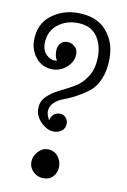

<svg xmlns="http://www.w3.org/2000/svg" viewBox="-85 -789 564 852"><g transform="rotate(10 197.0 -362.5)"><path d="M153 -245Q155 -261 166.5 -272Q178 -283 194 -283Q211 -283 221.5 -271.5Q232 -260 232 -245Q232 -223 216.5 -211.5Q201 -200 183 -200Q151 -200 123.5 -227.5Q96 -255 96 -289Q96 -322 119 -344.5Q142 -367 174 -382.5Q206 -398 238.5 -416.5Q271 -435 294 -471.5Q317 -508 317 -562Q317 -618 288.5 -655.5Q260 -693 201 -693Q148 -693 111 -662Q74 -631 74 -577Q74 -547 94 -527.5Q114 -508 141 -512Q130 -529 130 -553Q130 -577 142 -589.5Q154 -602 172 -602Q191 -602 205.5 -589.5Q220 -577 220 -555Q220 -522 192 -496.5Q164 -471 128 -471Q82 -471 53.5 -505Q25 -539 25 -583Q25 -657 76 -697Q127 -737 196 -737Q280 -737 324.5 -687.5Q369 -638 369 -562Q369 -508 352 -468.5Q335 -429 309.5 -409.5Q284 -390 254.5 -374Q225 -358 199.5 -349Q174 -340 157 -323Q140 -306 140 -283Q140 -268 153 -245ZM169 -118Q198 -118 215 -97.5Q232 -77 232 -50Q232 -25 216 -6.5Q200 12 172 12Q146 12 126.5 -6Q107 -24 107 -50Q107 -76 126 -97Q145 -118 169 -118Z"/></g></svg>

Font: Bonbon
Style: Regular
Weight: 400
Designer: Ksenia Erulevich
Foundry: Cyreal (www.cyreal.org)
Version: Version 1.001